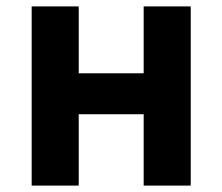

<svg xmlns="http://www.w3.org/2000/svg" viewBox="-20 -580 695 600"><path d="M79 -560H226V-351H429V-560H576V0H429V-223H226V0H79Z"/></svg>

Font: Merged Yaku Han JP
Style: Bold
Weight: 700
Designer: Ryoko NISHIZUKA 西塚涼子 (kana, bopomofo & ideographs); Paul D. Hunt (Latin, Greek & Cyrillic); Sandoll Communications 산돌커뮤니
Foundry: Adobe
Version: Version 2.004